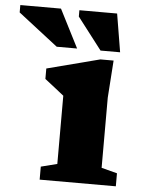

<svg xmlns="http://www.w3.org/2000/svg" viewBox="-153 -774 609 816"><g transform="rotate(5 152.0 -366.0)"><path d="M316 -531.5 305 -372.5V-73L372 -55.5V0H47V-55.5L116 -73V-364Q107.5 -371 82.2 -390.8Q57 -410.5 34 -428.5V-473L259.5 -531.5ZM157 -569H70L-99.5 -700.5V-732H74ZM340.5 -569H257L152.5 -705V-732H313.5Z"/></g></svg>

Font: Newsreader 6pt
Style: Bold
Weight: 700
Designer: Hugues Gentile
Foundry: Production Type
Version: Version 1.003; ttfautohint (v1.8.3)